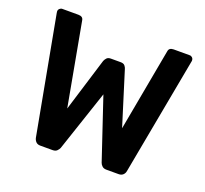

<svg xmlns="http://www.w3.org/2000/svg" viewBox="-121 -844 1057 988"><g transform="rotate(20 408.0 -350.0)"><path d="M193 0Q178 0 169.5 -8.5Q161 -17 158 -30L39 -671Q39 -674 38.5 -676Q38 -678 38 -679Q38 -688 44.5 -694Q51 -700 59 -700H147Q172 -700 175 -680L258 -227L348 -520Q351 -528 358.5 -536.5Q366 -545 381 -545H435Q451 -545 458 -536.5Q465 -528 467 -520L558 -228L641 -680Q644 -700 669 -700H757Q765 -700 771 -694Q777 -688 777 -679Q777 -678 777 -676Q777 -674 776 -671L657 -30Q655 -17 646 -8.5Q637 0 622 0H555Q540 0 531.5 -8Q523 -16 520 -25L408 -359L296 -25Q292 -16 284 -8Q276 0 260 0Z"/></g></svg>

Font: Rubik Light Medium
Style: Regular
Weight: 500
Version: Version 2.104